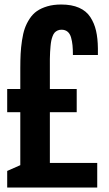

<svg xmlns="http://www.w3.org/2000/svg" viewBox="-20 -839 486 859"><path d="M12.2 0V-74.2L70.8 -100.1V-336.9H12.2V-440.9H70.8V-533.2Q70.8 -570.3 72.3 -598.4Q73.7 -626.5 78.4 -657.7Q83 -689 90.8 -711.4Q98.6 -733.9 112.5 -755.1Q126.5 -776.4 145.5 -789.6Q164.6 -802.7 191.9 -810.8Q219.2 -818.8 253.9 -818.8Q300.8 -818.8 333.5 -804.4Q366.2 -790 384 -762.7Q401.9 -735.4 409.7 -701.4Q417.5 -667.5 418 -622.1V-592.8H306.2Q306.2 -618.7 304.4 -636.5Q302.7 -654.3 297.9 -671.4Q293 -688.5 282.2 -697.3Q271.5 -706.1 254.9 -706.1Q245.1 -706.1 237.3 -702.4Q229.5 -698.7 224.4 -693.1Q219.2 -687.5 215.3 -677Q211.4 -666.5 209.5 -657.2Q207.5 -647.9 206.1 -632.3Q204.6 -616.7 204.1 -605.5Q203.6 -594.2 203.1 -575.2V-440.9H323.2V-336.9H203.1V-109.9H415V0Z"/></svg>

Font: Oswald Medium
Style: Regular
Weight: 500
Designer: Vernon Adams
Foundry: Vernon Adams
Version: Version 4.103